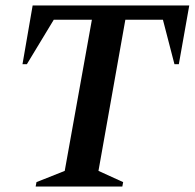

<svg xmlns="http://www.w3.org/2000/svg" viewBox="-20 -680 710 700"><path d="M110 0 113 -16 216 -57 315 -608H176L78 -446H62L99 -660H670L632 -446H616L574 -608H437L339 -57L429 -16L426 0Z"/></svg>

Font: Spectral SemiBold
Style: Italic
Weight: 600
Italic angle: -10°
Designer: Jean-Baptiste Levee
Foundry: Production Type
Version: Version 2.001